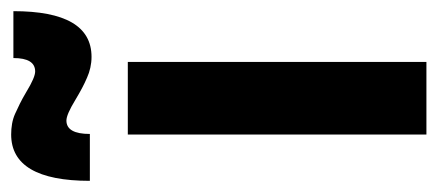

<svg xmlns="http://www.w3.org/2000/svg" viewBox="-242 -544 784 344"><g transform="rotate(-90 150.0 -372.0)"><path d="M81 -535V0H211V-535ZM220 -600C275 -600 302 -647 302 -740H218C218 -714 210 -701 194 -701C187 -701 175 -706 157 -717C142 -726 129 -732 118 -737C107 -742 94 -744 81 -744C26 -744 -2 -697 -2 -603H82C82 -631 90 -645 106 -645C113 -645 125 -640 143 -629C158 -620 171 -613 183 -608C194 -603 207 -600 220 -600Z"/></g></svg>

Font: Argentum Sans Medium
Style: Regular
Weight: 500
Designer: Julieta Ulanovsky
Foundry: Julieta Ulanovsky
Version: Version 5.001;January 29, 2019;FontCreator 11.5.0.2425 64-bi